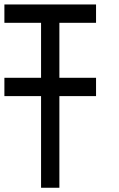

<svg xmlns="http://www.w3.org/2000/svg" viewBox="-20 -937 540 873"><path d="M0 -500V-583.3H166.7V-833.3H0V-916.7H416.7V-833.3H250V-583.3H416.7V-500H250V-83.3H166.7V-500Z"/></svg>

Font: GalmuriMono11 Regular
Style: Regular
Weight: 400
Designer: Lee Minseo (quiple)
Version: Version 2.399;hotconv 1.1.1;makeotfexe 2.6.0 DEVELOPMENT